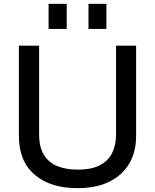

<svg xmlns="http://www.w3.org/2000/svg" viewBox="-20 -966 804 996"><path d="M78 -260V-729H183V-268Q183 -203 208 -162.5Q233 -122 278 -104Q323 -86 383 -86Q454 -86 497.5 -108.5Q541 -131 561.5 -172Q582 -213 582 -268V-729H686V-260Q686 -179 651 -118.5Q616 -58 548.5 -24Q481 10 381 10Q241 10 159.5 -60Q78 -130 78 -260ZM232 -816V-946H326V-816ZM439 -816V-946H532V-816Z"/></svg>

Font: BDO Grotesk
Style: Regular
Weight: 400
Designer: Deni Anggara
Foundry: Lokal Container
Version: Version 2.000